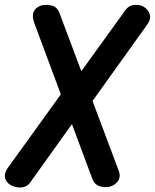

<svg xmlns="http://www.w3.org/2000/svg" viewBox="-45 -793 655 813"><path d="M-8 -15Q-24 -29 -24.5 -46Q-25 -63 -12 -82L236 -426L268 -448L486 -750Q502 -772 528.5 -772.5Q555 -773 571 -759Q588 -745 590.5 -726.5Q593 -708 577 -687L315 -321L285 -303L82 -19Q72 -5 55 -1Q38 3 20.5 -1.5Q3 -6 -8 -15ZM432 -7Q412 3 384.5 -2.5Q357 -8 347 -33L100 -696Q90 -724 97 -742Q104 -760 127 -769Q147 -775 171.5 -770Q196 -765 206 -740L457 -72Q466 -50 458.5 -33.5Q451 -17 432 -7Z"/></svg>

Font: Edu QLD Beginner
Style: Bold
Weight: 700
Designer: Tina and Corey Anderson
Foundry: Google for Education
Version: Version 1.003